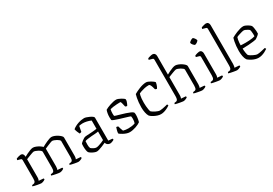

<svg xmlns="http://www.w3.org/2000/svg" viewBox="37 -1765 3891 2734"><g transform="rotate(-30 1983.0 -398.0)"><path d="M188 0Q181 0 163.5 -2.5Q146 -5 124.5 -9Q103 -13 84 -17.5Q65 -22 54 -26Q54 -32 57 -37.5Q60 -43 61 -44L88 -48Q102 -50 111.5 -64.5Q121 -79 121 -119V-420Q121 -428 117.5 -434Q114 -440 103 -443L53 -457Q55 -466 56 -470.5Q57 -475 60 -481Q74 -487 97.5 -493.5Q121 -500 131 -500Q158 -500 169.5 -483.5Q181 -467 181 -439Q202 -451 230.5 -465Q259 -479 287.5 -489.5Q316 -500 335 -500Q356 -500 382.5 -489.5Q409 -479 433.5 -463.5Q458 -448 473 -432Q488 -441 510.5 -452.5Q533 -464 557.5 -475Q582 -486 603.5 -493Q625 -500 640 -500Q660 -500 686 -490Q712 -480 736 -464.5Q760 -449 776 -432.5Q792 -416 792 -403V-105Q792 -83 788.5 -69Q785 -55 782 -50L858 -44Q860 -42 862 -37.5Q864 -33 864 -26Q858 -20 846 -14Q834 -8 820.5 -4Q807 0 798 0Q791 0 773.5 -2.5Q756 -5 735 -9Q714 -13 695 -17.5Q676 -22 665 -26Q665 -32 667.5 -37Q670 -42 672 -44L699 -48Q710 -50 717.5 -57.5Q725 -65 728.5 -80.5Q732 -96 732 -119V-379Q732 -389 719 -400.5Q706 -412 687.5 -422.5Q669 -433 650.5 -439.5Q632 -446 621 -446Q612 -446 587 -436.5Q562 -427 534 -415Q506 -403 488 -395V-105Q488 -83 484.5 -69Q481 -55 478 -50L555 -44Q557 -41 558.5 -37Q560 -33 560 -26Q555 -20 543 -14Q531 -8 518 -4Q505 0 495 0Q487 0 469.5 -2.5Q452 -5 431 -9Q410 -13 391 -17.5Q372 -22 361 -26Q361 -31 363.5 -36.5Q366 -42 368 -44L395 -48Q412 -50 420 -66.5Q428 -83 428 -119V-379Q428 -389 415 -400.5Q402 -412 383 -422.5Q364 -433 345.5 -439.5Q327 -446 316 -446Q309 -446 291 -440Q273 -434 251 -425.5Q229 -417 210 -409.5Q191 -402 182 -398V-105Q182 -83 178 -69Q174 -55 171 -50L248 -44Q250 -41 251.5 -37Q253 -33 253 -26Q248 -20 235.5 -14Q223 -8 210 -4Q197 0 188 0Z M1099 4Q1083 4 1058.5 -5.5Q1034 -15 1013 -28.5Q992 -42 984 -52Q976 -62 971 -90.5Q966 -119 966 -152Q966 -164 966.5 -175Q967 -186 968 -196Q968 -200 978 -210Q988 -220 1003 -231.5Q1018 -243 1033.5 -252Q1049 -261 1060 -263Q1071 -265 1088 -266Q1105 -267 1127 -268Q1141 -269 1158 -270Q1175 -271 1192.5 -272.5Q1210 -274 1226 -276Q1242 -278 1254 -280V-416Q1220 -431 1185 -438.5Q1150 -446 1121 -446Q1107 -446 1092 -444Q1077 -442 1062 -439L1045 -349Q1041 -348 1033 -344.5Q1025 -341 1014 -340Q1006 -355 996 -378Q986 -401 980 -430Q1000 -447 1024.5 -460Q1049 -473 1075.5 -482Q1102 -491 1128 -495.5Q1154 -500 1176 -500Q1190 -500 1212.5 -492.5Q1235 -485 1259 -474Q1283 -463 1299 -450.5Q1315 -438 1315 -428V-50L1381 -44Q1383 -42 1385 -36.5Q1387 -31 1387 -26Q1382 -20 1369 -14Q1356 -8 1343 -4Q1330 0 1321 0Q1309 0 1294.5 -5.5Q1280 -11 1269.5 -22.5Q1259 -34 1256 -50Q1226 -36 1195 -23.5Q1164 -11 1138.5 -3.5Q1113 4 1099 4ZM1122 -49Q1136 -49 1161 -56.5Q1186 -64 1212 -74.5Q1238 -85 1254 -94V-235Q1224 -229 1199 -228Q1174 -227 1139 -224Q1104 -221 1073 -216.5Q1042 -212 1031 -205Q1029 -177 1029 -143.5Q1029 -110 1039 -88Q1053 -75 1077.5 -62Q1102 -49 1122 -49Z M1642 0Q1619 0 1593 -8.5Q1567 -17 1543.5 -29.5Q1520 -42 1505 -53Q1490 -64 1488 -70Q1490 -94 1497 -120Q1504 -146 1510 -161Q1519 -161 1527 -158.5Q1535 -156 1540 -153Q1545 -135 1551.5 -112.5Q1558 -90 1568 -68Q1586 -63 1607.5 -60Q1629 -57 1652 -57Q1680 -57 1709.5 -61Q1739 -65 1763 -75Q1768 -86 1771 -105.5Q1774 -125 1774 -144Q1774 -152 1773 -162.5Q1772 -173 1770 -185Q1767 -189 1741 -197.5Q1715 -206 1677 -217Q1639 -228 1600.5 -240Q1562 -252 1533.5 -263Q1505 -274 1499 -282Q1498 -294 1497 -306Q1496 -318 1496 -329Q1496 -363 1501.5 -393Q1507 -423 1515 -442Q1527 -450 1549.5 -460Q1572 -470 1599 -479Q1626 -488 1653.5 -494Q1681 -500 1703 -500Q1716 -500 1736 -492.5Q1756 -485 1776 -474Q1796 -463 1810 -452Q1824 -441 1825 -435Q1827 -422 1822 -403Q1817 -384 1809 -367.5Q1801 -351 1795 -342Q1787 -342 1778.5 -345Q1770 -348 1766 -351Q1757 -386 1751.5 -412.5Q1746 -439 1735 -439Q1712 -439 1679.5 -437Q1647 -435 1617 -431Q1587 -427 1568 -421Q1564 -407 1562 -388.5Q1560 -370 1560 -353Q1560 -341 1561 -330.5Q1562 -320 1563 -314Q1567 -310 1592 -302.5Q1617 -295 1654 -284.5Q1691 -274 1728.5 -262Q1766 -250 1796 -236.5Q1826 -223 1836 -210Q1839 -201 1840 -190.5Q1841 -180 1841 -170Q1841 -138 1835 -103.5Q1829 -69 1824 -58Q1812 -49 1791.5 -38.5Q1771 -28 1745.5 -19.5Q1720 -11 1693.5 -5.5Q1667 0 1642 0Z M2157 0Q2130 0 2103 -8.5Q2076 -17 2052.5 -29Q2029 -41 2013 -52.5Q1997 -64 1992 -71Q1976 -96 1967.5 -137Q1959 -178 1959 -225Q1959 -267 1963 -305Q1967 -343 1973 -374.5Q1979 -406 1986 -428Q2003 -439 2028 -451Q2053 -463 2081.5 -474.5Q2110 -486 2139.5 -493Q2169 -500 2194 -500Q2208 -500 2226.5 -492.5Q2245 -485 2264 -474Q2283 -463 2297.5 -451.5Q2312 -440 2318 -431Q2316 -417 2311 -399.5Q2306 -382 2299 -366.5Q2292 -351 2285 -342Q2276 -342 2269 -345Q2262 -348 2257 -351Q2252 -369 2245.5 -391.5Q2239 -414 2230 -430Q2221 -446 2209 -446Q2171 -446 2137 -438.5Q2103 -431 2078 -422Q2053 -413 2041 -407Q2037 -397 2032.5 -377Q2028 -357 2025.5 -328.5Q2023 -300 2023 -263Q2023 -236 2025.5 -205.5Q2028 -175 2032.5 -149.5Q2037 -124 2043 -112Q2051 -104 2066.5 -94Q2082 -84 2101 -74.5Q2120 -65 2138 -59Q2156 -53 2169 -53Q2186 -53 2212 -58Q2238 -63 2262 -68.5Q2286 -74 2296 -77Q2298 -75 2302 -70.5Q2306 -66 2307 -56Q2285 -40 2259.5 -27.5Q2234 -15 2208 -7.5Q2182 0 2157 0Z M2528 0Q2520 0 2502.5 -2.5Q2485 -5 2464 -9Q2443 -13 2424 -17Q2405 -21 2394 -25Q2394 -33 2397 -38Q2400 -43 2401 -44L2428 -48Q2445 -50 2453 -67Q2461 -84 2461 -119V-720Q2461 -728 2457.5 -734Q2454 -740 2443 -743L2388 -758Q2389 -765 2391.5 -772Q2394 -779 2395 -781Q2405 -785 2420 -789.5Q2435 -794 2449.5 -797Q2464 -800 2471 -800Q2494 -800 2507.5 -785Q2521 -770 2521 -746V-439Q2543 -452 2571.5 -466Q2600 -480 2628 -490Q2656 -500 2675 -500Q2695 -500 2721 -490Q2747 -480 2771 -464.5Q2795 -449 2811 -432.5Q2827 -416 2827 -403V-105Q2827 -84 2823.5 -69.5Q2820 -55 2817 -50L2893 -44Q2895 -41 2897 -36Q2899 -31 2899 -26Q2893 -20 2881 -14Q2869 -8 2856 -4Q2843 0 2833 0Q2826 0 2808.5 -2.5Q2791 -5 2770.5 -9Q2750 -13 2731 -17Q2712 -21 2701 -25Q2701 -31 2703 -35.5Q2705 -40 2708 -44L2735 -48Q2746 -50 2753 -57.5Q2760 -65 2763.5 -80.5Q2767 -96 2767 -119V-379Q2767 -389 2754 -400.5Q2741 -412 2722.5 -422.5Q2704 -433 2685.5 -439.5Q2667 -446 2656 -446Q2649 -446 2630.5 -440Q2612 -434 2590 -425.5Q2568 -417 2549 -409.5Q2530 -402 2521 -398V-105Q2521 -83 2517.5 -69Q2514 -55 2511 -50L2587 -44Q2589 -41 2590.5 -37Q2592 -33 2592 -26Q2586 -20 2574 -14Q2562 -8 2549.5 -4Q2537 0 2528 0Z M3123 0Q3116 0 3098 -2.5Q3080 -5 3059 -9Q3038 -13 3019 -17Q3000 -21 2989 -25Q2989 -31 2991.5 -36.5Q2994 -42 2996 -44L3023 -48Q3034 -50 3041.5 -57.5Q3049 -65 3052.5 -80.5Q3056 -96 3056 -119V-420Q3056 -429 3052 -434.5Q3048 -440 3038 -443L2989 -457Q2990 -465 2992.5 -471.5Q2995 -478 2996 -481Q3010 -487 3033.5 -493.5Q3057 -500 3067 -500Q3091 -500 3103.5 -484.5Q3116 -469 3116 -446V-105Q3116 -83 3112.5 -69Q3109 -55 3106 -50L3182 -44Q3185 -40 3186.5 -35.5Q3188 -31 3188 -26Q3182 -20 3170 -14Q3158 -8 3145.5 -4Q3133 0 3123 0ZM3069 -613Q3064 -613 3056 -619.5Q3048 -626 3040 -635.5Q3032 -645 3027 -654.5Q3022 -664 3022 -670Q3022 -676 3029 -683Q3036 -690 3046.5 -697Q3057 -704 3067 -708.5Q3077 -713 3083 -713Q3089 -713 3096.5 -706.5Q3104 -700 3111 -690Q3118 -680 3123 -670.5Q3128 -661 3128 -655Q3128 -650 3121.5 -643Q3115 -636 3105.5 -629Q3096 -622 3086 -617.5Q3076 -613 3069 -613Z M3406 0Q3399 0 3381.5 -2.5Q3364 -5 3343 -9Q3322 -13 3303 -17Q3284 -21 3273 -25Q3273 -33 3276 -38Q3279 -43 3280 -44L3307 -48Q3324 -50 3332 -67Q3340 -84 3340 -119V-720Q3340 -728 3336.5 -734Q3333 -740 3322 -743L3268 -758Q3269 -766 3271.5 -772Q3274 -778 3275 -781Q3285 -785 3300 -789.5Q3315 -794 3329.5 -797Q3344 -800 3351 -800Q3374 -800 3387 -785Q3400 -770 3400 -746V-105Q3400 -84 3396.5 -69.5Q3393 -55 3390 -50L3466 -44Q3468 -41 3470 -36Q3472 -31 3472 -26Q3466 -20 3454 -14Q3442 -8 3428.5 -4Q3415 0 3406 0Z M3761 0Q3734 0 3706.5 -8.5Q3679 -17 3655.5 -29.5Q3632 -42 3616 -53.5Q3600 -65 3596 -71Q3579 -97 3571 -138.5Q3563 -180 3563 -225Q3563 -267 3567 -305Q3571 -343 3577 -374.5Q3583 -406 3590 -428Q3604 -437 3628 -449Q3652 -461 3681 -472.5Q3710 -484 3739 -492Q3768 -500 3792 -500Q3808 -500 3831 -489.5Q3854 -479 3874.5 -465Q3895 -451 3903 -440Q3910 -429 3915 -402.5Q3920 -376 3922 -348Q3924 -320 3922 -303Q3914 -292 3900 -280.5Q3886 -269 3872.5 -260Q3859 -251 3852 -247Q3842 -244 3807.5 -239.5Q3773 -235 3725 -231.5Q3677 -228 3627 -228Q3628 -189 3633.5 -157.5Q3639 -126 3646 -112Q3654 -104 3670 -94Q3686 -84 3705 -74.5Q3724 -65 3742 -59Q3760 -53 3773 -53Q3786 -53 3804.5 -56Q3823 -59 3842.5 -63.5Q3862 -68 3878.5 -72Q3895 -76 3904 -78Q3908 -76 3911.5 -68.5Q3915 -61 3916 -57Q3893 -41 3867 -28Q3841 -15 3814 -7.5Q3787 0 3761 0ZM3707 -279Q3737 -279 3767 -281Q3797 -283 3822 -287Q3847 -291 3861 -296Q3863 -312 3862 -333.5Q3861 -355 3858.5 -374.5Q3856 -394 3851 -405Q3847 -410 3831.5 -419.5Q3816 -429 3798.5 -437Q3781 -445 3769 -445Q3757 -445 3730.5 -438Q3704 -431 3679 -422.5Q3654 -414 3644 -407Q3638 -392 3634 -369.5Q3630 -347 3628 -323.5Q3626 -300 3626 -282Q3640 -281 3661.5 -280Q3683 -279 3707 -279Z"/></g></svg>

Font: Texturina Medium 12pt Thin
Style: Regular
Weight: 250
Version: Version 1.002